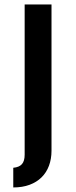

<svg xmlns="http://www.w3.org/2000/svg" viewBox="-20 -574 336 848"><path d="M88.9 -554.2H207.5V91.3Q207.5 127.9 196.3 158Q185.1 188 163.6 209.2Q142.1 230.5 110.6 242.2Q79.1 253.9 38.6 253.9V167Q64.9 164.6 76.9 150.9Q88.9 137.2 88.9 109.4Z"/></svg>

Font: Tauri
Style: Regular
Weight: 400
Designer: Yvonne Schüttler
Foundry: Yvonne Schüttler
Version: Version 1.003; ttfautohint (v0.93.8-669f) -l 13 -r 13 -G 200